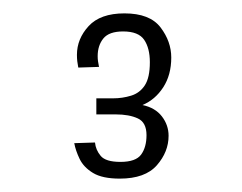

<svg xmlns="http://www.w3.org/2000/svg" viewBox="-20 -826 361 287"><path d="M159 -559Q133 -559 119 -567.5Q105 -576 99 -588.5Q93 -601 91 -612L122 -613Q123 -602 130.5 -593Q138 -584 160 -584Q183 -584 191 -595Q199 -606 199 -624Q199 -643 186 -649Q173 -655 153 -655Q151 -655 145 -655Q139 -655 133 -655Q127 -655 124 -655V-679Q129 -679 137 -679Q145 -679 149 -679Q163 -679 176 -683Q189 -687 196.5 -698.5Q204 -710 204 -733Q204 -754 195.5 -766.5Q187 -779 164 -779Q143 -779 134.5 -768.5Q126 -758 126 -742Q126 -738 126.5 -734.5Q127 -731 128 -726L97 -725Q96 -730 95.5 -734.5Q95 -739 95 -744Q95 -768 112.5 -787Q130 -806 166 -806Q204 -806 220 -785Q236 -764 236 -740Q236 -714 224 -695.5Q212 -677 193 -669Q212 -665 222 -652Q232 -639 232 -623Q232 -599 214.5 -579Q197 -559 159 -559Z"/></svg>

Font: Truculenta ExtraLight
Style: Regular
Weight: 250
Version: Version 1.002